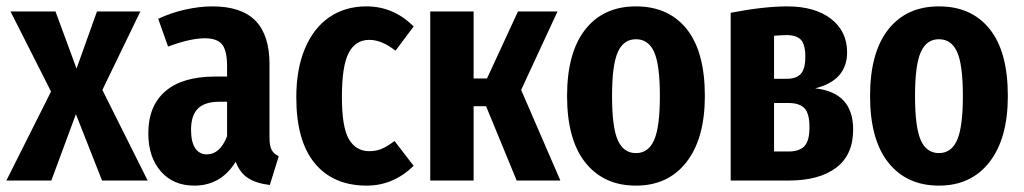

<svg xmlns="http://www.w3.org/2000/svg" viewBox="-27 -566 3210 602"><path d="M436 0H293L211 -208L134 0H-7L133 -279L6 -530H147L213 -351L277 -530H413L294 -284Z M847 -76 819 14Q777 9 751 -7.5Q725 -24 712 -59Q666 16 582 16Q516 16 477 -29Q438 -74 438 -148Q438 -234 491.5 -280Q545 -326 648 -326H685V-358Q685 -407 669.5 -426.5Q654 -446 615 -446Q570 -446 500 -420L469 -507Q509 -526 554 -536Q599 -546 639 -546Q730 -546 774 -501Q818 -456 818 -365V-134Q818 -109 824.5 -96.5Q831 -84 847 -76ZM685 -139V-247H661Q615 -247 593.5 -225.5Q572 -204 572 -159Q572 -121 585 -101.5Q598 -82 621 -82Q663 -82 685 -139Z M1270 -483 1213 -407Q1170 -441 1131 -441Q1088 -441 1066.5 -400.5Q1045 -360 1045 -262Q1045 -167 1067 -129.5Q1089 -92 1131 -92Q1152 -92 1170 -99.5Q1188 -107 1210 -124L1270 -46Q1206 16 1123 16Q1018 16 960 -54Q902 -124 902 -261Q902 -349 929 -413.5Q956 -478 1005.5 -512Q1055 -546 1122 -546Q1207 -546 1270 -483Z M1607 -284 1730 0H1593L1497 -233H1458V0H1322V-530H1458V-320H1500L1597 -530H1721Z M2183 -265Q2183 -132 2125.5 -58Q2068 16 1967 16Q1866 16 1808.5 -56Q1751 -128 1751 -265Q1751 -401 1808 -473.5Q1865 -546 1967 -546Q2069 -546 2126 -475Q2183 -404 2183 -265ZM1892 -265Q1892 -167 1910 -126.5Q1928 -86 1967 -86Q2006 -86 2024 -127Q2042 -168 2042 -265Q2042 -363 2024 -403Q2006 -443 1967 -443Q1928 -443 1910 -402.5Q1892 -362 1892 -265Z M2648 -160Q2648 -80 2594.5 -40Q2541 0 2447 0H2264V-526Q2369 -546 2441 -546Q2528 -546 2578.5 -507Q2629 -468 2629 -402Q2629 -314 2529 -289Q2648 -276 2648 -160ZM2400 -454V-319H2441Q2469 -319 2483.5 -334Q2498 -349 2498 -388Q2498 -427 2484 -441.5Q2470 -456 2439 -456Q2428 -456 2400 -454ZM2511 -167Q2511 -211 2495 -227Q2479 -243 2446 -243H2400V-91H2446Q2478 -91 2494.5 -107Q2511 -123 2511 -167Z M3133 -265Q3133 -132 3075.5 -58Q3018 16 2917 16Q2816 16 2758.5 -56Q2701 -128 2701 -265Q2701 -401 2758 -473.5Q2815 -546 2917 -546Q3019 -546 3076 -475Q3133 -404 3133 -265ZM2842 -265Q2842 -167 2860 -126.5Q2878 -86 2917 -86Q2956 -86 2974 -127Q2992 -168 2992 -265Q2992 -363 2974 -403Q2956 -443 2917 -443Q2878 -443 2860 -402.5Q2842 -362 2842 -265Z"/></svg>

Font: Fira Sans Compressed SemiBold
Style: Regular
Weight: 600
Width: 1
Designer: bBox Type GmbH & Carrois Corporate GbR & Edenspiekermann AG
Foundry: bBox Type GmbH & Carrois Corporate GbR & Edenspiekermann AG
Version: Version 4.301